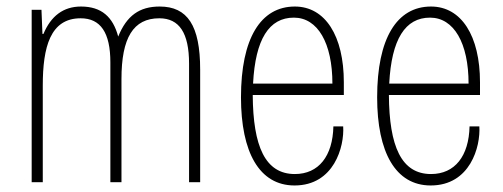

<svg xmlns="http://www.w3.org/2000/svg" viewBox="-20 -558 1541 588"><path d="M77 0H111V-296C111 -414 134 -502 227 -502C288 -502 318 -458 318 -367V0H352V-316C352 -442 388 -502 468 -502C529 -502 559 -457 559 -363V0H593V-345C593 -480 554 -538 469 -538C407 -538 368 -510 342 -446C326 -506 291 -538 228 -538C174 -538 136 -509 113 -454H110L107 -528H77Z M1033 -306C1033 -448 976 -538 883 -538C778 -538 718 -440 718 -260C718 -92 774 10 882 10C1003 10 1035 -109 1031 -171H1001C999 -80 956 -25 883 -25C792 -25 755 -110 754 -267H1033ZM755 -302C762 -438 804 -504 880 -504C953 -504 998 -426 998 -302Z M1450 -306C1450 -448 1393 -538 1300 -538C1195 -538 1135 -440 1135 -260C1135 -92 1191 10 1299 10C1420 10 1452 -109 1448 -171H1418C1416 -80 1373 -25 1300 -25C1209 -25 1172 -110 1171 -267H1450ZM1172 -302C1179 -438 1221 -504 1297 -504C1370 -504 1415 -426 1415 -302Z"/></svg>

Font: Kathrein 37 Thin Condensed
Style: Regular
Weight: 250
Width: 3
Designer: Lazydogs Typefoundry, based on Open Sans by Ascender Corporation
Foundry: Lazydogs Typefoundry
Version: Version 1.003;PS 001.003;hotconv 1.0.88;makeotf.lib2.5.64775